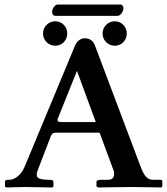

<svg xmlns="http://www.w3.org/2000/svg" viewBox="-20 -827 739 848"><path d="M148 -79 205 -227C211 -240 216 -241 236 -241H420L482 -73C484 -70 484 -64 484 -59C484 -44 476 -33 459 -33H432C414 -33 406 -31 406 -23V-4L414 1C414 1 522 -1 558 -1C596 -1 692 1 692 1L697 -3V-23C697 -31 697 -33 682 -33H654C629 -33 615 -54 601 -91L399 -627C391 -648 375 -658 354 -658C343 -658 322 -651 312 -627L89 -91C72 -50 42 -33 22 -33C10 -33 2 -33 2 -23V-2L10 1C10 1 70 -1 95 -1C119 -1 211 1 211 1L216 -3V-23C216 -31 211 -33 195 -33C136 -33 137 -50 148 -79ZM253 -288C235 -288 234 -291 234 -300L320 -514L403 -288ZM499 -757C513 -757 525 -777 525 -790C525 -798 521 -807 511 -807H235C222 -807 210 -787 210 -775C210 -766 214 -757 225 -757ZM170 -679C170 -649 194 -625 224 -625C254 -625 277 -649 277 -679C277 -709 254 -733 224 -733C194 -733 170 -709 170 -679ZM433 -679C433 -649 457 -625 487 -625C517 -625 540 -649 540 -679C540 -709 517 -733 487 -733C457 -733 433 -709 433 -679Z"/></svg>

Font: Libertinus Serif Semibold
Style: Regular
Weight: 600
Designer: Philipp H. Poll, Khaled Hosny
Foundry: Caleb Maclennan
Version: Version 7.050;RELEASE